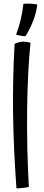

<svg xmlns="http://www.w3.org/2000/svg" viewBox="-20 -970 242 1051"><path d="M138 53Q128 56 106.5 58.5Q85 61 70 61Q54 -162 51.5 -348.5Q49 -535 60 -730Q70 -735 82.5 -738.5Q95 -742 107 -742Q117 -742 126.5 -740.5Q136 -739 147 -736Q131 -581 128.5 -369.5Q126 -158 138 53ZM184 -945Q179 -902 163 -859.5Q147 -817 120 -772Q108 -772 96 -774Q84 -776 68 -780Q85 -826 94.5 -867.5Q104 -909 108 -949Q126 -951 147 -950Q168 -949 184 -945Z"/></svg>

Font: Atma
Style: Regular
Weight: 400
Designer: Gregori Vincens, Jeremie Hornus, Riccardo Olocco, Yoann Minet.
Foundry: black foundry
Version: Version 1.102;PS 1.100;hotconv 1.0.86;makeotf.lib2.5.63406